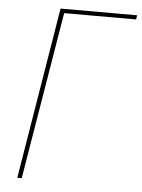

<svg xmlns="http://www.w3.org/2000/svg" viewBox="-53 -777 606 819"><g transform="rotate(5 250.5 -367.5)"><path d="M52 0 173 -735H501L498 -717H190L71 0Z"/></g></svg>

Font: Iosevka SS04 Thin
Style: Italic
Weight: 100
Italic angle: -9°
Monospace: yes
Designer: Belleve Invis
Foundry: Belleve Invis
Version: Version 19.0.0; ttfautohint (v1.8.4)